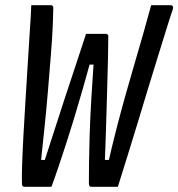

<svg xmlns="http://www.w3.org/2000/svg" viewBox="-20 -720 690 743"><path d="M101 -700Q114 -700 126 -700Q138 -700 150 -700Q162 -700 176 -700Q180 -700 182 -698.5Q184 -697 185.5 -694Q187 -691 186 -686Q186 -663 184 -617Q182 -571 177 -508.5Q172 -446 166 -373.5Q160 -301 152 -224Q144 -147 136 -72L121 -101H173L144 -72Q166 -140 187.5 -206.5Q209 -273 230 -337.5Q251 -402 272 -464.5Q293 -527 313 -589H390Q393 -589 395 -587.5Q397 -586 398.5 -584Q400 -582 399 -578Q399 -544 398 -499.5Q397 -455 395.5 -403.5Q394 -352 392.5 -296.5Q391 -241 389 -184.5Q387 -128 385 -74L367 -101H420L395 -73Q412 -149 430 -219Q448 -289 466 -353Q484 -417 501.5 -476.5Q519 -536 535 -592Q551 -648 565 -700Q579 -700 591 -700Q603 -700 614.5 -700Q626 -700 639 -700Q644 -700 646.5 -698Q649 -696 649.5 -693Q650 -690 649 -685Q637 -650 622 -601Q607 -552 589 -494.5Q571 -437 552 -374Q533 -311 513 -245.5Q493 -180 473.5 -117Q454 -54 436 3Q424 3 410.5 3Q397 3 384.5 3Q372 3 359.5 3Q347 3 334 3Q329 3 326.5 0Q324 -3 324 -11Q324 -42 324.5 -89.5Q325 -137 327 -200.5Q329 -264 333.5 -339.5Q338 -415 344 -501L365 -470H308L335 -500Q317 -434 299.5 -373Q282 -312 265.5 -258Q249 -204 233.5 -156.5Q218 -109 204.5 -69Q191 -29 179 3Q161 3 144 3Q127 3 110 3Q93 3 76 3Q70 3 67.5 0Q65 -3 65 -9Q64 -32 65.5 -80Q67 -128 70.5 -192.5Q74 -257 78.5 -329.5Q83 -402 87.5 -474.5Q92 -547 96 -610Q98 -632 99 -655.5Q100 -679 101 -700Z"/></svg>

Font: RecMonoLinear Nerd Font Mono
Style: Italic
Weight: 400
Italic angle: -10°
Monospace: yes
Version: Version 1.085; ttfautohint (v1.8.4.7-5d5b);Nerd Fonts 3.2.1